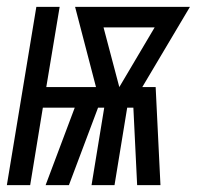

<svg xmlns="http://www.w3.org/2000/svg" viewBox="-44 -540 574 560"><path d="M-24 0 62 -520H130L91 -286H236L175 -520H510L371 -286H410L424 0H356L345 -226H327L290 0H223L260 -226H242L157 0H89L174 -226H81L44 0ZM304 -286 407 -460H258Z"/></svg>

Font: Iosevka Algr
Style: Italic
Weight: 400
Italic angle: -9°
Monospace: yes
Designer: Belleve Invis
Foundry: Belleve Invis
Version: Version 26.0.2; ttfautohint (v1.8.3)